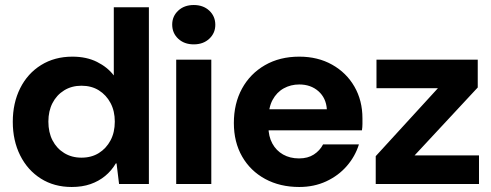

<svg xmlns="http://www.w3.org/2000/svg" viewBox="-20 -734 1960 766"><path d="M266 12Q196 12 143 -21.5Q90 -55 60.5 -114Q31 -173 31 -248Q31 -323 60.5 -382Q90 -441 144 -474.5Q198 -508 269 -508Q325 -508 367 -487Q409 -466 434 -433V-705H574V0H455L445 -82H442Q425 -53 399.5 -32Q374 -11 341 0.5Q308 12 266 12ZM305 -105Q345 -105 374.5 -123.5Q404 -142 421 -174Q438 -206 438 -249Q438 -291 421 -323Q404 -355 374.5 -373.5Q345 -392 305 -392Q266 -392 236 -373.5Q206 -355 189.5 -323Q173 -291 173 -249Q173 -206 189.5 -174Q206 -142 236 -123.5Q266 -105 305 -105Z M683 0V-496H823V0ZM753 -557Q715 -557 691 -579.5Q667 -602 667 -636Q667 -669 691 -691.5Q715 -714 753 -714Q791 -714 815 -691.5Q839 -669 839 -635Q839 -602 815 -579.5Q791 -557 753 -557Z M1174 12Q1097 12 1038 -20Q979 -52 946 -109.5Q913 -167 913 -243Q913 -321 945.5 -380.5Q978 -440 1037 -474Q1096 -508 1174 -508Q1248 -508 1305 -476Q1362 -444 1394 -388.5Q1426 -333 1426 -262Q1426 -252 1426 -239.5Q1426 -227 1424 -214H1013V-298H1284Q1281 -343 1250.5 -370Q1220 -397 1174 -397Q1140 -397 1112 -381.5Q1084 -366 1067.5 -335.5Q1051 -305 1051 -257V-228Q1051 -190 1066.5 -161.5Q1082 -133 1109.5 -117.5Q1137 -102 1173 -102Q1208 -102 1232 -117.5Q1256 -133 1269 -158H1412Q1397 -110 1363.5 -71.5Q1330 -33 1281.5 -10.5Q1233 12 1174 12Z M1479 0V-111L1727 -382H1482V-496H1886V-385L1634 -114H1891V0Z"/></svg>

Font: DM Sans 36pt ExtraBold
Style: Regular
Weight: 800
Designer: Colophon Foundry, Jonny Pinhorn
Foundry: Colophon Foundry
Version: Version 4.004;gftools[0.9.30]